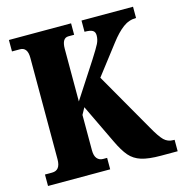

<svg xmlns="http://www.w3.org/2000/svg" viewBox="-106 -811 864 907"><g transform="rotate(-15 326.0 -357.0)"><path d="M18 -56H53Q94 -56 94 -110V-606Q94 -633 84.5 -645.5Q75 -658 58 -658H18V-714H322V-658H294Q262 -658 262 -605V-348L375 -522Q405 -569 414.5 -588Q424 -607 424 -628Q424 -645 412.5 -652Q401 -659 373 -659V-714H625V-659Q590 -659 560.5 -637Q531 -615 499 -573L389 -430L554 -142Q582 -92 600.5 -74Q619 -56 646 -56H652V0H571Q510 0 475 -11Q440 -22 417.5 -48Q395 -74 371 -125L280 -315L262 -282V-109Q262 -82 273 -69Q284 -56 302 -56H322V0H18Z"/></g></svg>

Font: Noto Serif CondBlack
Style: Regular
Weight: 900
Width: 3
Designer: Monotype Design Team
Foundry: Monotype Imaging Inc.
Version: Version 1.001